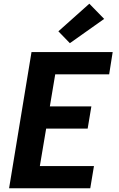

<svg xmlns="http://www.w3.org/2000/svg" viewBox="-20 -1016 640 1036"><path d="M29 0 150 -735H588L569 -615H278L249 -442H473L453 -322H229L195 -120H487L467 0ZM357 -783 295 -847 462 -996 542 -914Z"/></svg>

Font: Iosevka Curly HvExObl
Style: Regular
Weight: 900
Width: 7
Italic angle: -9°
Monospace: yes
Designer: Belleve Invis
Foundry: Belleve Invis
Version: Version 11.1.0; ttfautohint (v1.8.3)